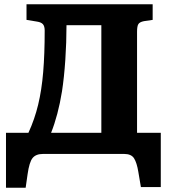

<svg xmlns="http://www.w3.org/2000/svg" viewBox="-20 -720 802 898"><path d="M8 158V-99H113Q142 -162 158.5 -230.5Q175 -299 182 -383Q189 -467 189 -577Q189 -597 181 -606.5Q173 -616 153 -619L104 -627V-700H694V-627L653 -621Q633 -617 627 -607Q621 -597 621 -572V-99H732V155H639L627 84Q620 41 607 20.5Q594 0 561 0H181Q148 0 132.5 19Q117 38 109 95L100 158ZM219 -99H454V-602H291Q291 -522 285.5 -440Q280 -358 270 -293Q261 -237 248 -188Q235 -139 219 -99Z"/></svg>

Font: Literata
Style: Bold
Weight: 700
Designer: Latin by Veronika Burian and Jose Scaglione. Greek by Irene Vlachou. Cyrillic by Vera Evstafieva.
Foundry: TypeTogether
Version: Version 3.103; ttfautohint (v1.8.4.7-5d5b);gftools[0.9.29]